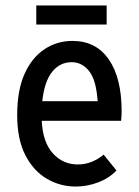

<svg xmlns="http://www.w3.org/2000/svg" viewBox="-20 -674 508 704"><path d="M43 -252Q43 -343 70 -403Q97 -463 143 -493.5Q189 -524 246 -524Q332 -524 379 -456Q426 -388 426 -266Q426 -258 425.5 -249Q425 -240 424 -231H133Q137 -152 174 -111.5Q211 -71 265 -71Q293 -71 317 -81Q341 -91 360 -107L407 -49Q381 -21 340.5 -5.5Q300 10 258 10Q200 10 151 -19Q102 -48 72.5 -106Q43 -164 43 -252ZM243 -446Q200 -446 171.5 -411Q143 -376 135 -303H338Q333 -380 307 -413Q281 -446 243 -446ZM113 -584V-654H371V-584Z"/></svg>

Font: Radio Canada Condensed
Style: Regular
Weight: 400
Width: 3
Designer: Charles Daoud, Etienne Aubert Bonn, Alexandre Saumier Demers, Jacques Le Bailly
Foundry: Radio-Canada
Version: Version 2.104; ttfautohint (v1.8.4.7-5d5b);gftools[0.9.28.de